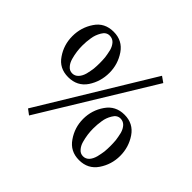

<svg xmlns="http://www.w3.org/2000/svg" viewBox="-159 -848 1077 1077"><g transform="rotate(45 379.0 -309.5)"><path d="M595 -628 191 33 159 9 561 -652ZM195 -635Q265 -635 303 -579Q341 -523 341 -455Q341 -386 304 -330Q266 -274 194 -274Q123 -274 86 -330Q48 -385 48 -454Q48 -523 86 -579Q123 -635 195 -635ZM194 -604Q167 -604 151 -576Q134 -547 130 -517Q125 -487 125 -455Q125 -433 128 -410Q131 -387 138 -362Q145 -337 160 -321Q174 -305 195 -305Q216 -305 231 -321Q246 -337 253 -363Q259 -388 262 -410Q264 -432 264 -455Q264 -478 262 -500Q259 -522 253 -548Q246 -573 231 -589Q216 -604 194 -604ZM567 -349Q637 -349 675 -293Q713 -237 713 -168Q713 -100 675 -44Q637 12 566 12Q496 12 458 -44Q419 -100 419 -168Q419 -237 458 -293Q496 -349 567 -349ZM566 -318Q539 -318 523 -290Q506 -262 502 -232Q497 -202 497 -169Q497 -147 500 -124Q503 -101 510 -76Q517 -51 532 -35Q546 -19 567 -19Q588 -19 603 -35Q617 -51 624 -77Q630 -102 633 -124Q635 -146 635 -168Q635 -191 633 -214Q630 -236 624 -262Q617 -287 602 -303Q587 -318 566 -318Z"/></g></svg>

Font: Shafarik
Style: Regular
Weight: 400
Version: Version 1.001; ttfautohint (v1.8.4.7-5d5b)